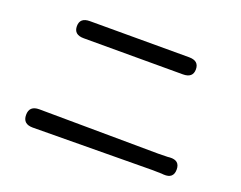

<svg xmlns="http://www.w3.org/2000/svg" viewBox="-97 -830 1193 949"><g transform="rotate(20 500.0 -355.5)"><path d="M144 -60Q92 -60 92 -108Q92 -156 144 -156L771 -151Q796 -151 821 -152L832 -153Q884 -156 884 -108Q884 -60 832 -63L821 -64Q796 -65 771 -65ZM230 -561Q178 -561 178 -606Q178 -651 230 -651H752Q804 -651 804 -606Q804 -561 752 -561Z"/></g></svg>

Font: Resource Han Rounded JP
Style: Regular
Weight: 400
Designer: Cyano Hao (round all glyphs); Ryoko NISHIZUKA 西塚涼子 (kana, bopomofo & ideographs); Paul D. Hunt (Latin, Greek & Cyrillic)
Foundry: Cyano Hao
Version: 0.990